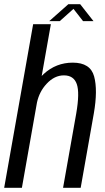

<svg xmlns="http://www.w3.org/2000/svg" viewBox="-38 -901 506 921"><path d="M-18 0 121 -785H206L162 -536.5Q166.5 -541 171.5 -546Q231 -600.5 311 -600.5Q395.5 -600.5 413.5 -534.5Q431.5 -468.5 412 -356.5L349 0H264.5L327.5 -355.5Q345 -456.5 330.2 -498Q315.5 -539.5 268.5 -539.5Q223 -539.5 185.5 -499Q151 -462 139.5 -410L67 0ZM198 -799.5 290 -881H346.5L410.5 -799.5H360.5L314.5 -858.5L248.5 -799.5Z"/></svg>

Font: Anybody
Style: Italic
Weight: 400
Italic angle: -10°
Designer: Tyler Finck
Foundry: Etcetera Type Company
Version: Version 1.010; ttfautohint (v1.8.3) -l 8 -r 50 -G 200 -x 14 